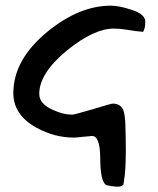

<svg xmlns="http://www.w3.org/2000/svg" viewBox="-20 -749 572 695"><path d="M498 -633.8Q470.7 -635.7 437.5 -641.6Q413.1 -645.5 391.6 -645.5Q320.3 -645.5 223.6 -567.4Q122.1 -484.4 122.1 -409.2Q122.1 -373 170.9 -351.6Q208 -334 241.2 -334Q249 -334 315.4 -353.5Q381.8 -374 388.7 -374Q415 -374 425.8 -351.6Q431.6 -338.9 433.6 -303.7Q435.5 -247.1 435.5 -204.1Q435.5 -150.4 431.6 -115.2Q426.8 -80.1 426.8 -81.1Q419.9 -73.2 406.2 -73.2Q398.4 -73.2 383.8 -75.2Q369.1 -78.1 364.3 -79.1Q342.8 -92.8 342.8 -178.7Q341.8 -256.8 313.5 -256.8Q307.6 -256.8 281.2 -253.9Q254.9 -251 247.1 -251Q177.7 -251 113.3 -286.1Q28.3 -332 28.3 -412.1Q28.3 -533.2 152.3 -634.8Q267.6 -728.5 380.9 -728.5Q408.2 -728.5 449.2 -715.8Q505.9 -699.2 505.9 -670.9Q505.9 -646.5 498 -633.8Z"/></svg>

Font: Lazy Dog
Style: Regular
Weight: 400
Version: July 2001 - Freeware